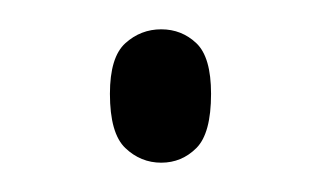

<svg xmlns="http://www.w3.org/2000/svg" viewBox="-20 -534 219 131"><path d="M90 -423Q76 -423 65.5 -433Q55 -443 55 -470Q55 -495 65.5 -504.5Q76 -514 90 -514Q104 -514 114 -504.5Q124 -495 124 -470Q124 -443 114 -433Q104 -423 90 -423Z"/></svg>

Font: Noto Serif Condensed ExtraLight
Style: Regular
Weight: 200
Width: 3
Designer: Monotype Design Team
Foundry: Monotype Imaging Inc.
Version: Version 2.013; ttfautohint (v1.8.4.7-5d5b)